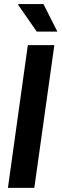

<svg xmlns="http://www.w3.org/2000/svg" viewBox="-20 -903 296 923"><path d="M241.2 -686 145 0H18.1L113.8 -686ZM68.8 -883.3H189L255.9 -751H156.7L66.9 -880.4Z"/></svg>

Font: Archivo Narrow
Style: Bold Italic
Weight: 700
Italic angle: -8°
Designer: Hector Gatti
Foundry: Hector Gatti
Version: 1.002; ttfautohint (v0.8)